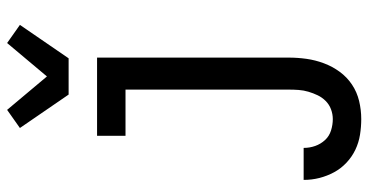

<svg xmlns="http://www.w3.org/2000/svg" viewBox="-268 -545 1036 540"><g transform="rotate(-90 250.0 -275.0)"><path d="M185 223Q163 223 141 219.5Q119 216 99 206.5Q79 197 62.5 181.5Q46 166 35.5 146.5Q25 127 19.5 105.5Q14 84 14 61H104Q104 78 109.5 93.5Q115 109 126 121Q137 133 153 138Q169 143 185 143Q199 143 212.5 138Q226 133 236 123Q246 113 252 100.5Q258 88 262 74.5Q266 61 267 47Q268 33 268 19V-440H138V-520H358V19Q358 44 354.5 69Q351 94 342 118Q333 142 318 162.5Q303 183 282 197Q261 211 236 217Q211 223 185 223ZM254 -600 160 -737 211 -773 305 -661 399 -773 450 -737 356 -600Z"/></g></svg>

Font: Iosevka Custom Medium
Style: Regular
Weight: 500
Monospace: yes
Designer: Belleve Invis
Foundry: Belleve Invis
Version: Version 32.5.0; ttfautohint (v1.8.4)